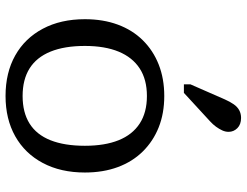

<svg xmlns="http://www.w3.org/2000/svg" viewBox="-116 -740 868 675"><g transform="rotate(90 317.5 -403.0)"><path d="M587 -268Q587 -183 553.5 -120Q520 -57 459.5 -23Q399 11 318 11Q236 11 175.5 -23Q115 -57 81.5 -120Q48 -183 48 -268Q48 -332 67 -383.5Q86 -435 122 -471.5Q158 -508 207.5 -527.5Q257 -547 318 -547Q379 -547 428 -527.5Q477 -508 513 -471.5Q549 -435 568 -383.5Q587 -332 587 -268ZM142 -268Q142 -196 162 -147Q182 -98 221 -73.5Q260 -49 318 -49Q376 -49 415 -73.5Q454 -98 473.5 -147Q493 -196 493 -268Q493 -338 473.5 -386.5Q454 -435 415 -460.5Q376 -486 318 -486Q260 -486 221 -460.5Q182 -435 162 -386.5Q142 -338 142 -268ZM330 -760Q338 -778 347 -791Q356 -804 368 -810.5Q380 -817 395 -817Q418 -817 431 -804Q444 -791 444 -773Q444 -762 439 -751Q434 -740 426 -729Q418 -718 407 -708L307 -616H277V-639Z"/></g></svg>

Font: Roboto Serif
Style: Regular
Weight: 400
Designer: Greg Gazdowicz
Foundry: Commercial Type
Version: Version 1.008